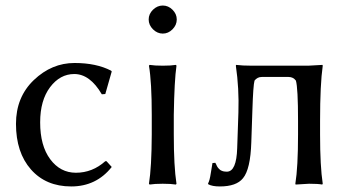

<svg xmlns="http://www.w3.org/2000/svg" viewBox="-20 -668 1280 698"><path d="M250 -398.9Q198.2 -398.9 162.1 -351.1Q126 -303.2 126 -223.1Q126 -138.2 162.6 -89.1Q199.2 -40 255.9 -40Q315.9 -40 362.8 -82H367.2L386.2 -61Q330.1 9.8 238.8 9.8Q147 9.8 92.5 -52Q38.1 -113.8 38.1 -217.8Q38.1 -314.9 103 -377Q168 -439 251 -439Q330.1 -439 383.8 -411.1L386.2 -408.2L362.8 -326.2L350.1 -325.2Q307.1 -398.9 250 -398.9Z M536.1 -561.5Q520.5 -577.1 520.5 -597.2Q520.5 -617.2 536.1 -632.6Q551.8 -647.9 571.8 -647.9Q591.8 -647.9 607.2 -632.6Q622.6 -617.2 622.6 -597.2Q622.6 -577.1 607.2 -561.5Q591.8 -545.9 571.8 -545.9Q551.8 -545.9 536.1 -561.5ZM531.7 -250Q531.7 -369.1 521.5 -429.2L523.9 -432.1Q542 -429.2 571.8 -429.2Q601.6 -429.2 619.6 -432.1L621.6 -429.2Q613.8 -376 611.8 -250V-179.2Q611.8 -63 621.6 0L619.6 2.9Q601.6 0 571.5 0Q541.5 0 523.9 2.9L521.5 0Q531.2 -60.1 531.7 -179.2Z M893.6 -150.9Q890.6 -52.7 863.3 -20Q839.4 9.8 779.3 9.8Q751.5 9.8 737.3 2L736.3 -1Q742.2 -10.7 746.3 -38.3Q750.5 -65.9 752.4 -75.2L762.7 -76.2Q763.7 -75.2 765.6 -71Q767.6 -66.9 768.1 -65.4Q768.6 -64 770.5 -61Q772.5 -58.1 773.4 -57.1Q774.4 -56.2 776.9 -53.5Q779.3 -50.8 781 -49.8Q782.7 -48.8 785.6 -47.4Q788.6 -45.9 791 -45.4Q793.5 -44.9 796.9 -44.4Q800.3 -43.9 804.7 -43.9Q839.8 -43.9 842.3 -129.9L846.7 -258.8Q849.6 -346.7 837.4 -429.2L838.4 -432.1Q861.3 -429.2 895.5 -429.2H1100.6L1152.3 -432.1L1153.3 -429.2Q1143.6 -361.3 1143.6 -229V-179.2Q1143.6 -63 1153.3 0L1151.4 2.9Q1137.2 0 1103.5 0L1054.7 2.9L1053.7 0Q1063.5 -60.1 1063.5 -179.2V-229Q1063.5 -348.1 1055.7 -375Q1045.9 -388.2 1029.3 -388.2H931.6Q915.5 -388.2 905.3 -375Q900.4 -357.9 897.5 -266.1Z"/></svg>

Font: Biolilbert
Style: Regular
Weight: 400
Designer: Philipp H. Poll
Foundry: Philipp H. Poll
Version: Version 1.1.0